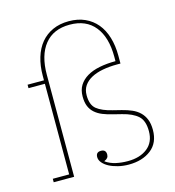

<svg xmlns="http://www.w3.org/2000/svg" viewBox="-113 -855 875 962"><g transform="rotate(-15 324.0 -374.0)"><path d="M437 12Q408 12 381.5 5.5Q355 -1 335.5 -11.5Q316 -22 304.5 -36Q293 -50 293 -65Q293 -91 319 -91Q345 -91 345 -65Q345 -45 323 -37V-35Q346 -19 375 -12.5Q404 -6 437 -6Q500 -6 538.5 -36.5Q577 -67 577 -124Q577 -179 549.5 -203.5Q522 -228 469 -241L425 -252Q396 -259 373.5 -268Q351 -277 334.5 -291.5Q318 -306 309.5 -326.5Q301 -347 301 -377Q301 -411 316 -435Q331 -459 358 -475Q385 -491 423 -498.5Q461 -506 506 -506V-529Q506 -630 461 -686Q416 -742 331 -742Q246 -742 201 -686Q156 -630 156 -529V0H50V-18H135V-488H50V-506H135V-529Q135 -581 148 -624Q161 -667 186 -697Q211 -727 247.5 -743.5Q284 -760 331 -760Q378 -760 414.5 -743.5Q451 -727 476 -697Q501 -667 514 -624Q527 -581 527 -529V-488H509Q469 -488 434.5 -481.5Q400 -475 375 -461.5Q350 -448 336 -427.5Q322 -407 322 -378Q322 -328 348.5 -306.5Q375 -285 429 -272L473 -261Q501 -254 524 -244Q547 -234 563.5 -218Q580 -202 589 -179.5Q598 -157 598 -125Q598 -58 553 -23Q508 12 437 12Z"/></g></svg>

Font: IBM Plex Serif Thin
Style: Regular
Weight: 100
Designer: Mike Abbink, Paul van der Laan, Pieter van Rosmalen
Foundry: Bold Monday
Version: Version 3.001